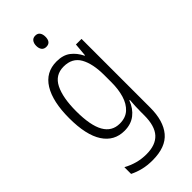

<svg xmlns="http://www.w3.org/2000/svg" viewBox="-300 -790 1090 1090"><g transform="rotate(-45 244.5 -245.0)"><path d="M225 -542Q277 -542 309 -517.5Q341 -493 361 -452H364L371 -532H416V19Q416 126 368 183.5Q320 241 214 241Q172 241 137.5 232.5Q103 224 73 209V155Q106 173 140.5 182.5Q175 192 214 192Q288 192 324.5 152Q361 112 361 27V-4Q361 -24 362 -46Q363 -68 365 -93H361Q343 -45 307.5 -17.5Q272 10 220 10Q138 10 93 -59Q48 -128 48 -263Q48 -396 93 -469Q138 -542 225 -542ZM233 -493Q165 -493 134.5 -432Q104 -371 104 -263Q104 -149 135.5 -93.5Q167 -38 230 -38Q277 -38 306 -64.5Q335 -91 348.5 -136Q362 -181 362 -237V-294Q362 -387 332 -440Q302 -493 233 -493ZM243 -731Q262 -731 271 -718.5Q280 -706 280 -686Q280 -641 243 -641Q225 -641 215.5 -653Q206 -665 206 -686Q206 -706 215.5 -718.5Q225 -731 243 -731Z"/></g></svg>

Font: Noto Sans Devanagari UI Condensed Light
Style: Regular
Weight: 300
Width: 3
Designer: Jelle Bosma - Monotype Design Team
Foundry: Monotype Imaging Inc.
Version: Version 2.004; ttfautohint (v1.8.4.7-5d5b)